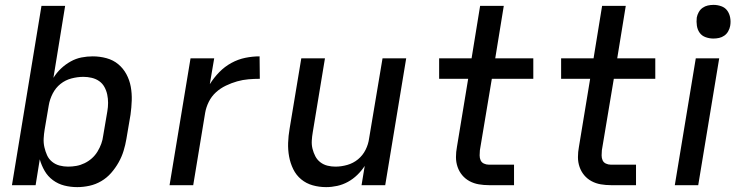

<svg xmlns="http://www.w3.org/2000/svg" viewBox="-20 -759 3040 787"><path d="M297 8Q269 8 243.5 1.5Q218 -5 197 -20.5Q176 -36 163 -58.5Q150 -81 143 -106L126 0H29L150 -735H247L199 -440Q212 -461 230 -478Q248 -495 269.5 -507Q291 -519 314 -523.5Q337 -528 360 -528Q389 -528 416.5 -520.5Q444 -513 464.5 -496Q485 -479 498 -455Q511 -431 516 -403.5Q521 -376 520 -347Q519 -318 515 -289L498 -189Q494 -165 486.5 -140.5Q479 -116 466 -93Q453 -70 435.5 -50Q418 -30 395 -16.5Q372 -3 346.5 2.5Q321 8 297 8ZM259 -76Q276 -76 293 -79Q310 -82 326.5 -90Q343 -98 356.5 -110Q370 -122 379.5 -137.5Q389 -153 395 -169.5Q401 -186 403 -203L420 -303Q423 -320 423 -337.5Q423 -355 419.5 -371.5Q416 -388 408 -402.5Q400 -417 386.5 -426.5Q373 -436 356 -440Q339 -444 322 -444Q298 -444 273 -437.5Q248 -431 228 -415Q208 -399 196 -375.5Q184 -352 180 -328L163 -228Q160 -210 159 -191.5Q158 -173 162 -155.5Q166 -138 173 -122.5Q180 -107 193.5 -96Q207 -85 224 -80.5Q241 -76 259 -76Z M675 0 761 -520H858L840 -414Q857 -441 879 -463.5Q901 -486 928.5 -501Q956 -516 985.5 -522Q1015 -528 1044 -528L1045 -436Q1022 -436 998.5 -434Q975 -432 952 -425.5Q929 -419 906 -408Q883 -397 865 -380.5Q847 -364 836 -342Q825 -320 821 -297L772 0Z M1317 8Q1288 8 1261.5 0.5Q1235 -7 1214.5 -24Q1194 -41 1182 -65.5Q1170 -90 1165 -117.5Q1160 -145 1161 -173.5Q1162 -202 1167 -231L1215 -520H1312L1262 -217Q1259 -200 1258 -182.5Q1257 -165 1261 -149Q1265 -133 1272.5 -118.5Q1280 -104 1293 -94Q1306 -84 1322 -80Q1338 -76 1355 -76Q1379 -76 1403.5 -83Q1428 -90 1447.5 -106Q1467 -122 1478.5 -145Q1490 -168 1493 -192L1548 -520H1645L1559 0H1462L1475 -79Q1462 -59 1444.5 -42Q1427 -25 1406 -13.5Q1385 -2 1362 3Q1339 8 1317 8Z M1984 0Q1963 0 1942.5 -3.5Q1922 -7 1904.5 -16.5Q1887 -26 1874.5 -41Q1862 -56 1855.5 -75Q1849 -94 1849 -115Q1849 -136 1853 -157L1899 -436H1780V-520H1913L1948 -735H2045L2010 -520H2166V-436H1996L1947 -143Q1946 -133 1946 -122Q1946 -111 1950 -102Q1954 -93 1963.5 -88.5Q1973 -84 1984 -84H2087V0Z M2484 0Q2463 0 2442.5 -3.5Q2422 -7 2404.5 -16.5Q2387 -26 2374.5 -41Q2362 -56 2355.5 -75Q2349 -94 2349 -115Q2349 -136 2353 -157L2399 -436H2280V-520H2413L2448 -735H2545L2510 -520H2666V-436H2496L2447 -143Q2446 -133 2446 -122Q2446 -111 2450 -102Q2454 -93 2463.5 -88.5Q2473 -84 2484 -84H2587V0Z M2746 0 2832 -520H2928L2842 0ZM2904 -601Q2888 -601 2872.5 -606.5Q2857 -612 2848 -624.5Q2839 -637 2836.5 -653.5Q2834 -670 2836 -687Q2838 -698 2844 -709Q2850 -720 2860 -727Q2870 -734 2881.5 -736.5Q2893 -739 2905 -739Q2921 -739 2936.5 -733.5Q2952 -728 2961 -715.5Q2970 -703 2973 -686.5Q2976 -670 2973 -653Q2971 -642 2965 -631Q2959 -620 2949 -613Q2939 -606 2927.5 -603.5Q2916 -601 2904 -601Z"/></svg>

Font: Iosevka Aile Medium
Style: Italic
Weight: 500
Italic angle: -9°
Designer: Belleve Invis
Foundry: Belleve Invis
Version: Version 31.1.0; ttfautohint (v1.8.4)